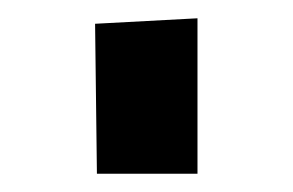

<svg xmlns="http://www.w3.org/2000/svg" viewBox="-20 -190 320 210"><path d="M196 0H86L84 -164L196 -170Z"/></svg>

Font: Truculenta ExtraBold
Style: Regular
Weight: 800
Version: Version 1.002